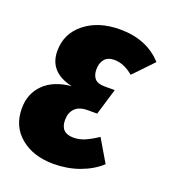

<svg xmlns="http://www.w3.org/2000/svg" viewBox="-110 -632 646 732"><g transform="rotate(20 213.0 -266.5)"><path d="M189 18.1Q107.4 18.1 55.7 -24.4Q3.9 -66.9 3.9 -140.1Q3.9 -200.7 43.5 -239.3Q83 -277.8 153.8 -284.2Q56.2 -306.2 56.2 -392.1Q56.2 -462.9 111.6 -506.8Q167 -550.8 253.9 -550.8Q362.8 -550.8 425.8 -481L350.1 -401.9Q312 -434.1 272.9 -434.1Q246.6 -434.1 233.4 -418.5Q220.2 -402.8 220.2 -377Q220.2 -352.5 232.2 -339.4Q244.1 -326.2 272.9 -326.2H313L280.8 -219.2H243.2Q208 -219.2 190.9 -201.7Q173.8 -184.1 173.8 -154.8Q173.8 -102.1 226.1 -102.1Q249.5 -102.1 271.5 -111.3Q293.5 -120.6 323.2 -140.1L377 -48.8Q342.3 -17.1 293.5 0.5Q244.6 18.1 189 18.1Z"/></g></svg>

Font: Fira Sans Compressed ExtraBold
Style: Italic
Weight: 800
Width: 3
Italic angle: -8°
Designer: Carrois Corporate & Edenspiekermann AG
Foundry: Carrois Corporate GbR & Edenspiekermann AG
Version: Version 4.203;PS 004.203;hotconv 1.0.88;makeotf.lib2.5.64775